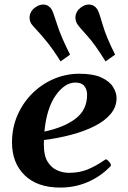

<svg xmlns="http://www.w3.org/2000/svg" viewBox="-20 -825 571 859"><path d="M501.5 -386.7Q501.5 -346.7 475.1 -315.2Q448.7 -283.7 403.1 -260.7Q357.4 -237.8 299.1 -222.2Q240.7 -206.5 176.8 -198.7Q176.3 -193.4 176.3 -187.5Q176.3 -181.6 176.3 -175.8Q176.3 -128.9 192.9 -101.8Q209.5 -74.7 235.4 -63.2Q261.2 -51.8 288.6 -51.8Q334 -51.8 370.8 -66.4Q407.7 -81.1 446.8 -108.4Q449.2 -109.9 451.2 -111.3Q453.1 -112.8 455.6 -111.8Q459.5 -110.8 467 -102.8Q474.6 -94.7 475.6 -89.4Q475.6 -88.4 476.1 -87.9Q476.6 -87.4 476.6 -86.4Q476.6 -84.5 475.3 -83Q474.1 -81.5 473.1 -80.1Q430.7 -35.6 373 -10.7Q315.4 14.2 249.5 14.2Q147 14.2 90.3 -41Q33.7 -96.2 33.7 -188Q33.7 -253.4 58.1 -309.3Q82.5 -365.2 124.5 -407Q166.5 -448.7 220.7 -471.9Q274.9 -495.1 335 -495.1Q397.9 -495.1 434.6 -477.8Q471.2 -460.4 486.3 -435.1Q501.5 -409.7 501.5 -386.7ZM317.4 -455.6Q269.5 -455.6 229 -397.9Q188.5 -340.3 178.7 -236.3Q268.1 -255.4 319.1 -294.9Q370.1 -334.5 369.6 -401.9Q369.6 -424.8 357.2 -440.2Q344.7 -455.6 317.4 -455.6ZM251 -550.3Q218.8 -602.1 190.9 -636.5Q163.1 -670.9 144 -690.9Q125 -710.9 119.6 -719.2Q112.3 -731.9 112.3 -746.6Q112.3 -758.8 118.7 -771Q125 -783.2 139.2 -793Q156.2 -804.7 172.9 -804.7Q186 -804.7 195.6 -798.6Q205.1 -792.5 210.9 -783.2Q218.3 -770.5 235.8 -714.8Q253.4 -659.2 293.5 -580.6ZM452.1 -550.3Q404.3 -627.9 368.2 -667.2Q332 -706.5 324.7 -719.2Q317.4 -731.9 317.4 -746.1Q317.4 -758.3 323.5 -770.5Q329.6 -782.7 343.8 -793Q360.4 -804.7 377.4 -804.7Q390.1 -804.7 399.9 -798.6Q409.7 -792.5 415.5 -783.2Q423.3 -771 439.2 -715.1Q455.1 -659.2 495.1 -580.6Z"/></svg>

Font: Gelasio SemiBold
Style: Italic
Weight: 600
Italic angle: -8.5°
Designer: Eben Sorkin
Foundry: Eben Sorkin
Version: Version 1.008